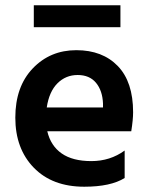

<svg xmlns="http://www.w3.org/2000/svg" viewBox="-20 -702 569 727"><path d="M436 -599H108V-682H436ZM157 -295H370V-310Q368 -359 343.5 -388.5Q319 -418 274 -418Q229 -418 197.5 -386.5Q166 -355 157 -295ZM299 5Q178 5 108 -67Q38 -139 38 -256.5Q38 -374 104 -443Q170 -512 269 -512Q368 -512 426 -452Q484 -392 484 -277Q484 -249 477 -205H159Q172 -150 213.5 -121Q255 -92 326 -92Q397 -92 452 -132V-28Q399 5 299 5Z"/></svg>

Font: Hind Mysuru SemiBold
Style: Regular
Weight: 600
Designer: Manushi Parikh, Hitesh Malaviya
Foundry: Indian Type Foundry
Version: Version 0.703;PS 1.0;hotconv 1.0.86;makeotf.lib2.5.63406